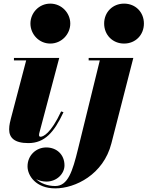

<svg xmlns="http://www.w3.org/2000/svg" viewBox="-20 -780 814 1060"><path d="M148 -650C148 -592 194.5 -539.5 257.5 -539.5C320.5 -539.5 368 -592 368 -650C368 -708 320.5 -760 257.5 -760C194.5 -760 148 -708 148 -650ZM555 -650C555 -587 602 -539.5 665 -539.5C728 -539.5 774.5 -587 774.5 -650C774.5 -713 728 -760 665 -760C602 -760 555 -713 555 -650ZM330.5 -160.5 317.5 -165C260 -41.5 217.5 -25 204 -25C198.5 -25 195.5 -28.5 195.5 -34.5C195.5 -40 197 -45.5 198.5 -51L307 -460H57V-446.5H124.5L40 -125C37.5 -114 30.5 -91 30.5 -66C30.5 -19.5 59.5 10 136.5 10C226.5 10 278.5 -49 330.5 -160.5ZM716 -460H469.5V-446.5H531L410.5 43.5C380.5 166 355 247 285 247C240.5 247 204 231.5 179.5 209C196 217.5 216 222.5 236 222.5C294.5 222.5 336 178.5 336 133C336 73 292.5 34 235.5 34C179.5 34 132 77.5 132 138.5C132 190 178.5 260 285 260C395 260 551 184 595 11.5Z"/></svg>

Font: Bodoni* 16pt Fatface
Style: Italic
Weight: 900
Italic angle: -13°
Version: Version 2.3